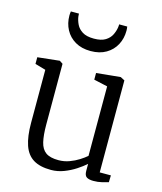

<svg xmlns="http://www.w3.org/2000/svg" viewBox="-124 -929 870 1030"><g transform="rotate(15 311.0 -413.5)"><path d="M491.5 9Q467.5 9 454.5 0.8Q441.5 -7.5 441.5 -33V-72Q421.5 -54 392 -34.8Q362.5 -15.5 327.8 -2.2Q293 11 257 11Q195.5 11 158.8 -11.5Q122 -34 105.5 -82Q89 -130 89 -206V-500L30 -517V-554L151 -567H152L170 -555V-218Q170 -158.5 178.8 -121.5Q187.5 -84.5 211.5 -67.2Q235.5 -50 282 -50Q313.5 -50 342 -60.5Q370.5 -71 393.8 -85.8Q417 -100.5 432.5 -114V-500L356.5 -517V-554L489.5 -567H490.5L513.5 -555V-44H575.5L574.5 -6Q558 -1.5 538 3.8Q518 9 491.5 9ZM297 -660Q247 -660 211.5 -680.8Q176 -701.5 157.2 -736.8Q138.5 -772 138.5 -815Q138.5 -820.5 139 -826.2Q139.5 -832 140.5 -838H185.5Q185.5 -835 185.8 -830.8Q186 -826.5 186.5 -821Q189.5 -800.5 199.8 -779.2Q210 -758 233 -743.5Q256 -729 297 -729Q338 -729 361 -743.5Q384 -758 394.2 -779.2Q404.5 -800.5 407.5 -821Q408.5 -826.5 408.5 -830.8Q408.5 -835 408.5 -838H453.5Q454.5 -832 455 -826.2Q455.5 -820.5 455.5 -815Q455.5 -772 436.8 -736.8Q418 -701.5 382.5 -680.8Q347 -660 297 -660Z"/></g></svg>

Font: Merriweather 7pt Light
Style: Regular
Weight: 300
Designer: Eben Sorkin
Foundry: Eben Sorkin
Version: Version 2.200;gftools[0.9.31]